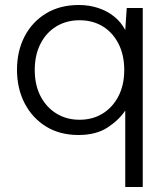

<svg xmlns="http://www.w3.org/2000/svg" viewBox="-20 -528 661 768"><path d="M481 220V-86Q457 -49 411 -18.5Q365 12 294 12Q219 12 164 -22Q109 -56 78.5 -115Q48 -174 48 -249Q48 -324 78.5 -382.5Q109 -441 164.5 -474.5Q220 -508 295 -508Q337 -508 373 -496Q409 -484 436.5 -462Q464 -440 481 -408L487 -496H551V220ZM298 -49Q351 -49 391 -74Q431 -99 454 -143.5Q477 -188 477 -248Q477 -308 454 -353Q431 -398 391 -422.5Q351 -447 298 -447Q246 -447 205.5 -422.5Q165 -398 142 -353Q119 -308 119 -248Q119 -188 142 -143.5Q165 -99 205.5 -74Q246 -49 298 -49Z"/></svg>

Font: DM Sans 24pt Light
Style: Regular
Weight: 300
Designer: Colophon Foundry, Jonny Pinhorn
Foundry: Colophon Foundry
Version: Version 4.004;gftools[0.9.30]